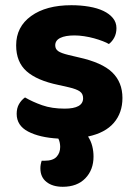

<svg xmlns="http://www.w3.org/2000/svg" viewBox="-20 -517 523 737"><path d="M450 -141Q450 -84 417 -45.5Q384 -7 318 7Q329 24 334 43.5Q339 63 339 84Q339 135 307.5 167.5Q276 200 221 200Q182 200 158.5 181.5Q135 163 135 129Q135 115 140 100H151Q183 100 197 85Q211 70 211 47Q211 40 209.5 31.5Q208 23 204 15Q132 11 88 -12Q44 -35 44 -80Q44 -102 53 -117.5Q62 -133 76 -143Q105 -126 142 -113Q179 -100 228 -100Q299 -100 299 -140Q299 -157 286.5 -166Q274 -175 244 -182L204 -191Q122 -208 82 -243.5Q42 -279 42 -343Q42 -414 99.5 -455.5Q157 -497 254 -497Q290 -497 322 -491.5Q354 -486 377 -475Q400 -464 413.5 -447.5Q427 -431 427 -409Q427 -389 419 -373.5Q411 -358 398 -348Q390 -353 374.5 -359Q359 -365 341 -370Q323 -375 303 -378Q283 -381 266 -381Q231 -381 211.5 -371.5Q192 -362 192 -343Q192 -329 203 -321Q214 -313 243 -306L281 -297Q372 -277 411 -239Q450 -201 450 -141Z"/></svg>

Font: Baloo Thambi 2
Style: Bold
Weight: 700
Designer: Aadarsh Rajan and Ek Type
Foundry: Ek Type
Version: Version 1.640;hotconv 1.0.111;makeotfexe 2.5.65597; ttfautoh